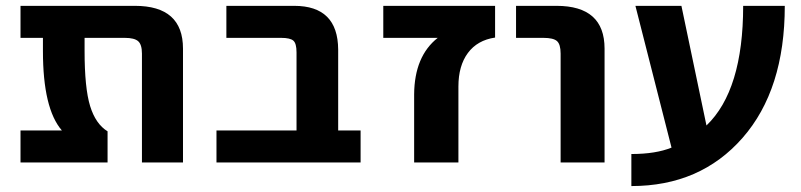

<svg xmlns="http://www.w3.org/2000/svg" viewBox="-20 -543 2686 644"><path d="M593.8 2H456.1V-363.3Q456.1 -393.6 443.4 -404.8Q430.7 -416 398.4 -416H263.7V-372.1Q263.7 -248 282.2 -187.5Q300.8 -127 340.8 -102.5V2H48.8V-105.5H187.5Q124 -178.7 124 -372.1V-416H48.8V-523.4H432.6Q593.8 -523.4 593.8 -379.9Z M974.6 -367.2Q974.6 -397.5 963.9 -406.7Q953.1 -416 922.9 -416H739.3V-523.4H966.8Q1113.3 -523.4 1114.3 -377V-105.5H1189.5V2H706.1V-105.5H974.6Z M1448.2 -416H1265.6V-523.4H1640.6V-417Q1581.1 -408.2 1549.3 -365.2Q1517.6 -322.3 1517.6 -252.9V2H1369.1V-226.6Q1370.1 -354.5 1448.2 -416Z M1710.9 -416V-523.4H1846.7Q2007.8 -523.4 2007.8 -379.9V2H1860.4V-363.3Q1860.4 -394.5 1848.1 -405.3Q1835.9 -416 1802.7 -416Z M2349.6 -122.1Q2472.7 -240.2 2472.7 -523.4H2612.3Q2612.3 -242.2 2470.7 -80.6Q2329.1 81.1 2097.7 81.1V-26.4Q2179.7 -26.4 2232.4 -47.9L2111.3 -523.4H2265.6Z"/></svg>

Font: Gen Shin Gothic Bold
Style: Bold
Weight: 700
Designer: [Source Han Sans]
Ryoko NISHIZUKA  (kana & ideographs); Paul D. Hunt (Latin, Greek & Cyrillic); Wenlong ZHANG  (bopomofo
Version: Version 1.002.20150607